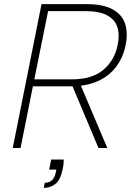

<svg xmlns="http://www.w3.org/2000/svg" viewBox="-20 -720 639 934"><path d="M290 56Q290 67 289 78.5Q288 90 285 101Q275 155 250 174.5Q225 194 193 194L198 169Q222 169 234.5 155Q247 141 252 116L254 105H219L229 56ZM552 -500Q563 -551 551 -588Q539 -625 501 -645.5Q463 -666 393 -666H214L147 -334H329Q429 -334 483.5 -381Q538 -428 552 -500ZM400 -700Q483 -700 529 -674Q575 -648 589 -603Q603 -558 591 -500Q579 -440 544.5 -394.5Q510 -349 454 -324.5Q398 -300 322 -300H140L80 0H42L182 -700ZM369 -314 502 0H459L327 -314Z"/></svg>

Font: Albert Sans ExtraLight
Style: Italic
Weight: 250
Italic angle: -11.25°
Designer: Andreas Rasmussen
Foundry: a.Foundry
Version: Version 1.025